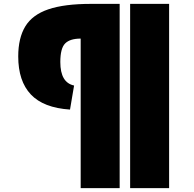

<svg xmlns="http://www.w3.org/2000/svg" viewBox="-20 -760 1001 990"><path d="M651 210V-740H852V210ZM362 -319 341 -195Q204 -204 139 -273Q74 -342 74 -469Q74 -564 110.5 -624Q147 -684 229.5 -712Q312 -740 449 -740H597V210H396V-561Q341 -561 316 -536Q291 -511 291 -440Q291 -334 362 -319Z"/></svg>

Font: Georama ExtraExtended ExtraBold
Style: Regular
Weight: 800
Width: 8
Designer: Jean-Baptiste Levee
Foundry: Production Type
Version: Version 1.000